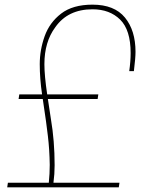

<svg xmlns="http://www.w3.org/2000/svg" viewBox="-20 -806 640 826"><path d="M491 0H11L14 -20H190Q194 -59 194 -97Q193 -163 186 -221Q181 -267 164 -380H60L63 -400H161Q151 -468 151 -530Q151 -591 172 -650Q193 -709 243 -747.5Q293 -786 378 -786Q472 -786 517.5 -730.5Q563 -675 563 -583Q563 -557 556 -500H536Q542 -542 542 -578Q542 -677 497 -721.5Q452 -766 378 -766Q272 -766 218 -689Q171 -626 171 -530Q171 -481 183 -400H403L400 -380H186L199 -294Q215 -200 215 -95Q215 -57 210 -20H494Z"/></svg>

Font: Tanohe Sans Thin
Style: Italic
Weight: 100
Designer: Village Type and Design LLC & Cristiano Sobral
Foundry: Cooper Hewitt Smithsonian Design Museum
Version: Version 1.00;September 29, 2021;FontCreator 13.0.0.2655 64-b